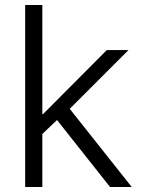

<svg xmlns="http://www.w3.org/2000/svg" viewBox="-20 -749 565 771"><path d="M150 -729V-291H153L409 -548H496L260 -312L509 2H422L209 -267L150 -211V2H81V-729Z"/></svg>

Font: Sinter Normal
Style: Regular
Weight: 350
Foundry: Adobe & rsms
Version: Version 1.000